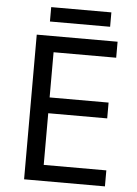

<svg xmlns="http://www.w3.org/2000/svg" viewBox="-58 -899 672 944"><g transform="rotate(5 278.0 -427.5)"><path d="M496 0H97V-714H496V-635H187V-412H478V-334H187V-79H496ZM453 -855V-784H156V-855Z"/></g></svg>

Font: Noto Sans Nushu
Style: Regular
Weight: 400
Designer: Lisa Huang
Foundry: Lisa Huang
Version: Version 1.003; ttfautohint (v1.8.4.7-5d5b)